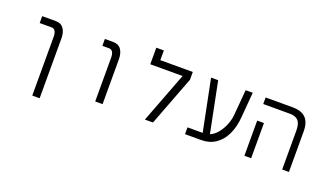

<svg xmlns="http://www.w3.org/2000/svg" viewBox="-82 -1214 3164 1884"><g transform="rotate(20 1500.0 -272.0)"><path d="M259 -537H134.5V-609H277.5Q332.5 -609 359.5 -570Q386.5 -531 386.5 -468.5V157H309.5V-457.5Q309.5 -495 296.8 -516Q284 -537 259 -537Z M859 -537H789V-609H877.5Q932.5 -609 959.5 -570Q986.5 -531 986.5 -468.5V0H909.5V-457.5Q909.5 -495 896.8 -516Q884 -537 859 -537Z M1710.5 -599.5V-518.5L1513 0H1428.5L1630 -528H1292.5V-701H1371.5V-599.5Z M1847.5 -71H2006L1898 -609H1972L2077.5 -83Q2123 -102 2158 -146.8Q2193 -191.5 2212.8 -244Q2232.5 -296.5 2236 -340L2259 -609H2333L2311 -344Q2302.5 -240.5 2265.5 -163Q2228.5 -85.5 2165.2 -42.8Q2102 0 2017.5 0H1847.5Z M2747 -540.5H2467.5V-609H2749Q2842 -609 2887.2 -563.5Q2932.5 -518 2932.5 -421V0H2862V-407Q2862 -479 2833.5 -509.8Q2805 -540.5 2747 -540.5ZM2467.5 -367.5H2538V0H2467.5Z"/></g></svg>

Font: JuliaMono Light
Style: Regular
Weight: 300
Monospace: yes
Designer: cormullion
Foundry: corm
Version: Version 0.054; ttfautohint (v1.8.4)